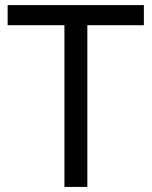

<svg xmlns="http://www.w3.org/2000/svg" viewBox="-20 -827 596 754"><path d="M323 -93H233V-728H10V-807H545V-728H323Z"/></svg>

Font: Noto Sans Telugu UI
Style: Regular
Weight: 400
Designer: Jelle Bosma - Monotype Design Team
Foundry: Monotype Imaging Inc.
Version: Version 2.005; ttfautohint (v1.8.4.7-5d5b)